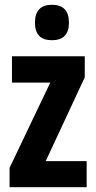

<svg xmlns="http://www.w3.org/2000/svg" viewBox="-20 -782 401 802"><path d="M342 0H20V-81L190 -437H30V-547H334V-459L171 -109H342ZM197 -762Q268 -762 268 -687Q268 -614 197 -614Q126 -614 126 -687Q126 -762 197 -762Z"/></svg>

Font: Noto Sans Arabic ExtCond
Style: Bold
Weight: 700
Width: 2
Designer: Monotype Design Team, Nadine Chahine, Nizar Qandah and Khaled Hosny
Foundry: Monotype Imaging Inc.
Version: Version 2.012; ttfautohint (v1.8.4.7-5d5b)